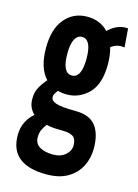

<svg xmlns="http://www.w3.org/2000/svg" viewBox="-103 -539 557 773"><g transform="rotate(15 175.0 -152.0)"><path d="M164 -156Q144 -156 126 -161Q120 -153 116 -146.5Q112 -140 112 -132Q112 -116 135 -108.5Q158 -101 214 -101Q274 -101 300 -68Q326 -35 326 26Q326 67 308.5 101Q291 135 256 155.5Q221 176 168 176Q16 176 16 53Q16 22 28 -2Q40 -26 60 -43Q48 -54 41 -70Q34 -86 35 -108Q35 -132 46.5 -152.5Q58 -173 74 -191Q35 -232 35 -316Q35 -395 71 -437.5Q107 -480 164 -480Q218 -480 252 -444Q269 -461 289.5 -470Q310 -479 334 -477L340 -399Q310 -405 284 -385Q293 -354 293 -316Q293 -233 254.5 -194.5Q216 -156 164 -156ZM164 -235Q204 -235 204 -316Q204 -396 164 -396Q146 -396 135 -376.5Q124 -357 124 -316Q124 -235 164 -235ZM96 40Q96 67 117.5 79.5Q139 92 173 92Q205 92 224.5 75Q244 58 244 35Q244 8 229.5 -1.5Q215 -11 188 -11Q170 -11 152 -12Q134 -13 118 -17Q108 -4 102 9Q96 22 96 40Z"/></g></svg>

Font: Inconsolata ExtraCondensed ExtraBold
Style: Regular
Weight: 800
Width: 2
Monospace: yes
Designer: Raph Levien, Cyreal, Brenton Simpson
Foundry: Raph Levien, Cyreal, Google
Version: Version 3.001; ttfautohint (v1.8.2.53-6de2)